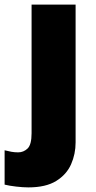

<svg xmlns="http://www.w3.org/2000/svg" viewBox="-71 -573 415 833"><path d="M52 240Q29 240 -1 236.5Q-31 233 -51 228V79Q-35 83 -21.5 85.5Q-8 88 8 88Q31 88 48.5 71.5Q66 55 66 5V-553H257V45Q257 95 237.5 139.5Q218 184 173 212Q128 240 52 240Z"/></svg>

Font: Noto Sans Telugu Black
Style: Regular
Weight: 900
Designer: Jelle Bosma - Monotype Design Team
Foundry: Monotype Imaging Inc.
Version: Version 2.005; ttfautohint (v1.8.4.7-5d5b)